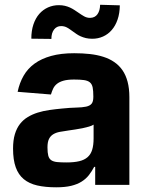

<svg xmlns="http://www.w3.org/2000/svg" viewBox="-20 -776 620 806"><path d="M34.8 -152.3Q34.8 -187.1 42.4 -212.5Q50.1 -237.9 63.9 -255.7Q77.8 -273.4 96.8 -284.8Q115.8 -296.2 138.5 -303.3Q161.2 -310.4 187 -314.1Q212.7 -317.8 239.7 -320.3Q275.2 -323.9 300.2 -324.4Q325.3 -324.9 341.3 -328.3Q357.2 -331.7 364.5 -340.6Q371.8 -349.4 371.8 -369.3V-371.4Q371.8 -394.9 369 -408.9Q366.1 -422.9 357.4 -430.2Q348.7 -437.5 332.7 -439.8Q316.8 -442.1 290.8 -442.1Q263.8 -442.1 246.8 -437.3Q229.8 -432.5 219.3 -424.2Q208.8 -415.8 203.3 -404.3Q197.8 -392.8 193.9 -379.3L54 -390.6Q61.8 -427.9 79 -457.9Q96.2 -487.9 125 -508.9Q153.8 -529.8 194.8 -541.2Q235.8 -552.6 291.5 -552.6Q326.3 -552.6 357.1 -549.2Q387.8 -545.8 413.5 -537.6Q439.3 -529.5 459.5 -515.6Q479.8 -501.8 494 -481.4Q508.2 -460.9 515.6 -432.9Q523.1 -404.8 523.1 -367.9V0H379.6V-75.6H375.4Q365.4 -56.5 353 -40.7Q340.6 -24.9 322.4 -13.5Q304.3 -2.1 278.6 4.1Q252.8 10.3 215.9 10.3Q170.1 10.3 136.2 2.5Q102.3 -5.3 79.7 -24Q57.2 -42.6 46 -73.9Q34.8 -105.1 34.8 -152.3ZM226.9 -754.3Q240.8 -754.3 252.3 -751.6Q263.8 -748.9 273.8 -744.3Q283.7 -739.7 292.4 -734Q301.1 -728.3 308.9 -723Q321.4 -714.1 332.9 -707.6Q344.5 -701 358 -701Q378.6 -701.3 389.2 -716.4Q399.9 -731.5 400.2 -756L483 -753.6Q482.6 -719.8 473.5 -693.7Q464.5 -667.6 449 -649.9Q433.6 -632.1 412.6 -622.7Q391.7 -613.3 367.5 -613.3Q352.6 -613.3 340.7 -616.1Q328.8 -619 318.9 -623.4Q308.9 -627.8 300.8 -633.5Q292.6 -639.2 285.2 -644.5Q273.4 -653.4 262.1 -660Q250.7 -666.5 236.5 -666.5Q218 -666.5 206.9 -652Q195.7 -637.4 195.7 -612.6L111.5 -613.6Q111.5 -647.4 120.4 -673.7Q129.3 -699.9 144.9 -717.7Q160.5 -735.4 181.6 -744.9Q202.8 -754.3 226.9 -754.3ZM179.3 -157.3Q179.3 -134.9 182.7 -122.3Q186.1 -109.7 195.1 -103.5Q204.2 -97.3 219.6 -95.7Q235.1 -94.1 259.2 -94.1Q290.8 -94.1 312.5 -99.3Q334.2 -104.4 347.7 -116.3Q361.2 -128.2 367 -147.5Q372.9 -166.9 372.9 -195V-252.8Q366.1 -248.2 353.5 -244.5Q340.9 -240.8 326 -237.7Q311.1 -234.7 295.6 -232.4Q280.2 -230.1 267.8 -228.3Q247.9 -225.5 231.5 -222.5Q215.2 -219.5 203.7 -212.5Q192.1 -205.6 185.7 -192.8Q179.3 -180 179.3 -157.3Z"/></svg>

Font: Cannonade
Style: Bold
Weight: 700
Designer: Rasmus Andersson
Foundry: rsms
Version: Version 3.012;git-f93a4a705